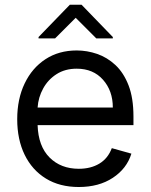

<svg xmlns="http://www.w3.org/2000/svg" viewBox="-20 -761 622 793"><path d="M305.4 11.4Q226.6 11.4 169.6 -23.6Q112.6 -58.6 81.9 -121.6Q51.1 -184.7 51.1 -268.5Q51.1 -352.3 81.9 -416.4Q112.6 -480.5 167.8 -516.5Q223 -552.6 296.9 -552.6Q339.5 -552.6 381 -538.4Q422.6 -524.1 456.7 -492.4Q490.8 -460.6 511 -408.4Q531.2 -356.2 531.2 -279.8V-244.3H135.3Q138.1 -157 184.8 -110.4Q231.5 -63.9 305.4 -63.9Q354.8 -63.9 390.3 -85.2Q425.8 -106.5 441.8 -149.1L522.7 -126.4Q503.6 -64.6 446 -26.6Q388.5 11.4 305.4 11.4ZM135.3 -316.8H446Q446 -386 405.5 -431.6Q365.1 -477.3 296.9 -477.3Q248.9 -477.3 213.8 -454.9Q178.6 -432.5 158.4 -395.8Q138.1 -359 135.3 -316.8ZM207.4 -602.3 292.6 -687.5 377.8 -602.3H446V-608L316.8 -741.5H268.5L139.2 -608V-602.3Z"/></svg>

Font: Inter UI
Style: Regular
Weight: 400
Designer: Rasmus Andersson
Foundry: rsms
Version: 3.2;8d6f07862